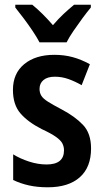

<svg xmlns="http://www.w3.org/2000/svg" viewBox="-20 -786 440 816"><path d="M367 -155Q367 -75 319 -32.5Q271 10 183 10Q139 10 103 2Q67 -6 36 -21V-130Q65 -112 103 -99.5Q141 -87 178 -87Q252 -87 252 -147Q252 -163 245 -176.5Q238 -190 217.5 -204.5Q197 -219 158 -237Q99 -267 67 -304Q35 -341 35 -404Q35 -474 83 -513.5Q131 -553 211 -553Q253 -553 289.5 -543Q326 -533 362 -513L327 -424Q299 -440 271 -450Q243 -460 213 -460Q182 -460 165 -446Q148 -432 148 -408Q148 -392 155.5 -379.5Q163 -367 183.5 -354Q204 -341 242 -321Q299 -291 333 -255Q367 -219 367 -155ZM148 -606Q137 -627 119 -654Q101 -681 81 -707.5Q61 -734 45 -754V-766H117Q159 -732 205 -679Q229 -707 250.5 -727Q272 -747 295 -766H366V-754Q350 -735 330.5 -708.5Q311 -682 292.5 -655Q274 -628 263 -606Z"/></svg>

Font: Noto Sans Devanagari Condensed SemiBold
Style: Regular
Weight: 600
Width: 3
Designer: Jelle Bosma - Monotype Design Team
Foundry: Monotype Imaging Inc.
Version: Version 2.004; ttfautohint (v1.8.4.7-5d5b)